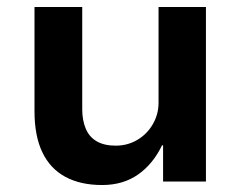

<svg xmlns="http://www.w3.org/2000/svg" viewBox="-20 -521 692 551"><path d="M273 10Q211 10 167.5 -13.5Q124 -37 101.5 -84Q79 -131 79 -202V-501H216V-207Q216 -176 226 -152Q236 -128 257.5 -115.5Q279 -103 312 -103Q346 -103 374 -119.5Q402 -136 418.5 -164.5Q435 -193 435 -226V-501H571V0H448V-104H445Q419 -50 376 -20Q333 10 273 10Z"/></svg>

Font: Nunito Sans 7pt
Style: Bold
Weight: 700
Designer: Vernon Adams
Foundry: Vernon Adams
Version: Version 3.101;gftools[0.9.27]